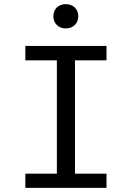

<svg xmlns="http://www.w3.org/2000/svg" viewBox="-20 -912 640 932"><path d="M299 -892C263 -892 239 -867 239 -833C239 -799 263 -774 299 -774C336 -774 360 -799 360 -833C360 -867 336 -892 299 -892ZM497 -689H103V-619H256V-69H103V0H497V-69H344V-619H497Z"/></svg>

Font: FiraMono Nerd Font
Style: Regular
Weight: 400
Designer: Carrois Corporate & Edenspiekermann AG
Foundry: Carrois Corporate GbR & Edenspiekermann AG
Version: Version 003.206;Nerd Fonts 3.3.0